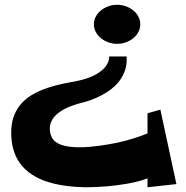

<svg xmlns="http://www.w3.org/2000/svg" viewBox="-20 -583 779 802"><path d="M596.2 -109.9 649.9 -125 716.8 186 596.2 199.2V162.1Q556.6 176.8 511.5 184.3Q466.3 191.9 426.8 195.3Q380.9 199.2 335 199.2Q259.3 197.8 201.4 183.1Q143.6 168.5 104.2 139.6Q64.9 110.8 45.4 67.4Q25.9 23.9 26.9 -35.2Q27.8 -74.7 40.3 -104Q52.7 -133.3 73.2 -154.8Q93.8 -176.3 121.3 -191.2Q148.9 -206.1 179.7 -216.3Q210.4 -226.6 243.4 -233.4Q276.4 -240.2 308.1 -246.1Q343.8 -253.9 372.1 -267.6Q383.8 -273.4 395.3 -281.2Q406.7 -289.1 415.8 -298.8Q424.8 -308.6 430.4 -320.6Q436 -332.5 436 -347.2H508.8Q510.7 -319.3 504.4 -296.6Q498 -273.9 485.8 -255.1Q473.6 -236.3 457.5 -221.7Q441.4 -207 423.8 -196.3Q382.8 -170.4 330.1 -155.8Q290.5 -146.5 263.4 -134.3Q236.3 -122.1 219.5 -107.7Q202.6 -93.3 195.3 -77.6Q188 -62 188 -45.9Q188 -37.6 189.5 -29.5Q190.9 -21.5 194.8 -13.2Q199.7 -0.5 210.7 8.3Q221.7 17.1 237.3 22.5Q252.9 27.8 272 30Q291 32.2 312 32.2Q331.5 32.2 352.1 30.5Q372.6 28.8 393.1 26.1Q413.6 23.4 432.9 20Q452.1 16.6 469.2 13.2Q488.3 8.8 509.3 3.4Q527.3 -1.5 550 -8.8Q572.8 -16.1 596.2 -25.9ZM372.1 -481.9Q372.1 -498.5 379.9 -513.2Q387.7 -527.8 400.9 -538.8Q414.1 -549.8 431.6 -556.4Q449.2 -563 469.2 -563Q489.3 -563 506.8 -556.4Q524.4 -549.8 537.6 -538.8Q550.8 -527.8 558.3 -513.2Q565.9 -498.5 565.9 -481.9Q565.9 -464.8 558.3 -450Q550.8 -435.1 537.6 -424.1Q524.4 -413.1 506.8 -406.5Q489.3 -399.9 469.2 -399.9Q449.2 -399.9 431.6 -406.5Q414.1 -413.1 400.9 -424.1Q387.7 -435.1 379.9 -450Q372.1 -464.8 372.1 -481.9Z"/></svg>

Font: Peralta
Style: Regular
Weight: 400
Designer: Astigmatic (AOETI)
Foundry: Astigmatic (AOETI)
Version: Version 1.000